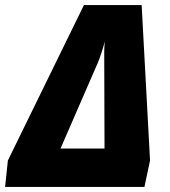

<svg xmlns="http://www.w3.org/2000/svg" viewBox="-51 -735 670 755"><path d="M-31 0H517L539 -104L506 -715H279L-20 -104ZM187 -151 334 -489C340 -502 356 -550 361 -572C358 -531 359 -544 359 -474L360 -151Z"/></svg>

Font: Noto Sans UI SemiCondensed Black
Style: Italic
Weight: 900
Width: 4
Italic angle: -372°
Designer: Monotype Design Team
Foundry: Monotype Imaging Inc.
Version: Version 1.901